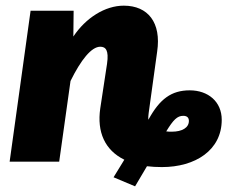

<svg xmlns="http://www.w3.org/2000/svg" viewBox="-20 -571 818 678"><path d="M650 -252C585 -252 544 -221 505 -150L504 -148C503 -155 504 -163 505 -172L535 -389C550 -491 503 -551 417 -551C351 -551 283 -508 239 -442L240 -533H88L14 0H189L229 -285C266 -360 303 -406 334 -406C353 -406 365 -394 358 -346L334 -188C322 -105 350 -41 419 -7L381 55L457 87L499 16C515 18 533 19 552 19C669 19 763 -40 763 -148C763 -212 715 -252 650 -252ZM587 -106C580 -106 573 -106 567 -107C592 -148 606 -162 627 -162C640 -162 647 -156 647 -144C647 -120 623 -106 587 -106Z"/></svg>

Font: Fira Sans ExtraBold
Style: Italic
Weight: 800
Italic angle: -8°
Designer: bBox Type GmbH & Carrois Corporate GbR & Edenspiekermann AG
Foundry: bBox Type GmbH & Carrois Corporate GbR & Edenspiekermann AG
Version: Version 4.301;PS 004.301;hotconv 1.0.88;makeotf.lib2.5.64775